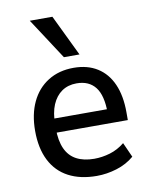

<svg xmlns="http://www.w3.org/2000/svg" viewBox="-85 -814 701 886"><g transform="rotate(-10 265.5 -370.5)"><path d="M297 9Q220 9 165 -20Q110 -49 81 -106Q52 -163 52 -245Q52 -322 79 -379.5Q106 -437 157 -469Q208 -501 277 -501Q342 -501 388 -472Q434 -443 458 -388.5Q482 -334 482 -257V-220H131V-286H412L396 -269Q396 -351 366 -389.5Q336 -428 278 -428Q238 -428 209 -408Q180 -388 164 -350.5Q148 -313 148 -256V-240Q148 -182 165 -144.5Q182 -107 216 -89Q250 -71 299 -71Q336 -71 373 -82Q410 -93 442 -119L473 -50Q438 -20 391 -5.5Q344 9 297 9ZM242 -557 116 -750H222L315 -557Z"/></g></svg>

Font: Nunito Sans 10pt SemiCondensed SemiBold
Style: Regular
Weight: 600
Width: 4
Designer: Vernon Adams
Foundry: Vernon Adams
Version: Version 3.101;gftools[0.9.27]